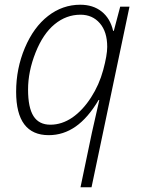

<svg xmlns="http://www.w3.org/2000/svg" viewBox="-20 -559 605 808"><path d="M185.1 9.8Q47.9 9.8 47.9 -172.9Q47.9 -270.5 84.7 -357.7Q121.6 -444.8 182.4 -491.9Q243.2 -539.1 317.9 -539.1Q371.6 -539.1 407.7 -510.5Q443.8 -481.9 456.1 -429.2H459L485.8 -530.8H524.9L365.2 229H318.8L366.7 -0.5L397.9 -138.2H395Q350.1 -62.5 298.3 -26.4Q246.6 9.8 185.1 9.8ZM284.7 -64.5Q328.6 -95.2 363 -148.7Q397.5 -202.1 414.3 -264.4Q431.2 -326.7 431.2 -361.8Q431.2 -425.3 400.1 -461.2Q369.1 -497.1 318.8 -497.1Q258.8 -497.1 210 -457Q161.1 -417 129.6 -337.6Q98.1 -258.3 98.1 -182.1Q98.1 -106 121.1 -70.1Q144 -34.2 192.1 -34.2Q240.2 -34.2 284.7 -64.5Z"/></svg>

Font: Open Sans Hebrew Light
Style: Italic
Weight: 300
Italic angle: -12°
Foundry: Ascender Corporation, Yanek Iontef
Version: Version 2.001;PS 002.001;hotconv 1.0.70;makeotf.lib2.5.58329